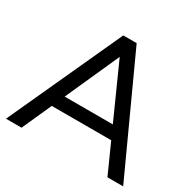

<svg xmlns="http://www.w3.org/2000/svg" viewBox="-157 -878 1070 1057"><g transform="rotate(30 378.5 -350.0)"><path d="M567 -177H189L105 10H6L336 -710H421L751 10H651ZM531 -257 378 -598 225 -257Z"/></g></svg>

Font: AtCorfu Sans
Style: AtCorfu Sans Regular
Weight: 400
Designer: Kostas Teopoulos
Foundry: Kostas Teopoulos
Version: Version 1.00 July 8, 2025, initial release